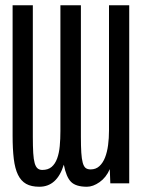

<svg xmlns="http://www.w3.org/2000/svg" viewBox="-20 -714 540 731"><path d="M223 -87Q197 -3 130 -3Q99 -3 79.5 -14Q60 -25 48.5 -48.5Q37 -72 32.5 -109Q28 -146 28 -197V-694H105V-194Q105 -156 106.5 -131.5Q108 -107 112 -93Q116 -79 123 -73Q130 -67 141 -67Q163 -67 176.5 -78.5Q190 -90 197.5 -110.5Q205 -131 207.5 -158Q210 -185 210 -215V-694H288V-194Q288 -157 289.5 -133Q291 -109 295 -94.5Q299 -80 306 -74.5Q313 -69 325 -69Q345 -69 358.5 -81.5Q372 -94 380 -114.5Q388 -135 391.5 -161.5Q395 -188 395 -217V-694H472V-16H400L398 -70Q384 -38 359 -20.5Q334 -3 311 -3Q269 -3 250.5 -21.5Q232 -40 223 -87Z"/></svg>

Font: D2Coding
Style: Regular
Weight: 400
Monospace: yes
Designer: Yong-Rak Park; Jeong-Hwan Yoon; Sang-Min Lee;
Foundry: NHN Corporation
Version: Version 1.3.2; Build 20180524